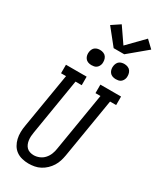

<svg xmlns="http://www.w3.org/2000/svg" viewBox="-289 -1274 1132 1367"><g transform="rotate(30 277.0 -590.0)"><path d="M202 8Q175 8 148.5 1.5Q122 -5 101 -20Q80 -35 67 -57.5Q54 -80 48 -105.5Q42 -131 42.5 -159Q43 -187 48 -214L123 -665H82V-735H252V-665H201L125 -203Q122 -187 121 -170.5Q120 -154 122 -138Q124 -122 130 -107.5Q136 -93 146.5 -82.5Q157 -72 172.5 -67Q188 -62 204 -62Q227 -62 250 -71.5Q273 -81 289.5 -99.5Q306 -118 315 -141Q324 -164 327 -187L406 -665H365V-735H535V-665H485L404 -176Q400 -152 392.5 -128Q385 -104 371.5 -82.5Q358 -61 339 -43Q320 -25 297.5 -13Q275 -1 250.5 3.5Q226 8 202 8ZM440 -823Q425 -823 411.5 -828Q398 -833 389.5 -844.5Q381 -856 378.5 -870.5Q376 -885 379 -900Q381 -910 386 -920Q391 -930 400 -936.5Q409 -943 419.5 -945.5Q430 -948 440 -948Q455 -948 469 -942.5Q483 -937 491 -925.5Q499 -914 501.5 -899.5Q504 -885 502 -870Q500 -860 494.5 -850Q489 -840 480 -833.5Q471 -827 460.5 -825Q450 -823 440 -823ZM240 -823Q225 -823 211.5 -828Q198 -833 189.5 -844.5Q181 -856 178.5 -870.5Q176 -885 179 -900Q181 -910 186 -920Q191 -930 200 -936.5Q209 -943 219.5 -945.5Q230 -948 240 -948Q255 -948 269 -942.5Q283 -937 291 -925.5Q299 -914 301.5 -899.5Q304 -885 302 -870Q300 -860 294.5 -850Q289 -840 280 -833.5Q271 -827 260.5 -825Q250 -823 240 -823ZM317 -1007 213 -1137 282 -1183 368 -1058 495 -1188 554 -1132 404 -1007Z"/></g></svg>

Font: Iosevka Curly Slab Oblique
Style: Regular
Weight: 400
Italic angle: -9°
Monospace: yes
Designer: Belleve Invis
Foundry: Belleve Invis
Version: Version 11.1.0; ttfautohint (v1.8.3)